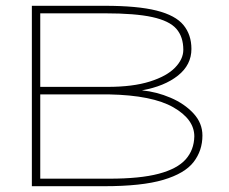

<svg xmlns="http://www.w3.org/2000/svg" viewBox="-20 -643 790 663"><path d="M90 0V-623H341Q455 -623 520.5 -606.5Q586 -590 613.5 -556.5Q641 -523 641 -474Q641 -419 594.5 -382Q548 -345 470 -331Q521 -326 569 -305.5Q617 -285 648 -251.5Q679 -218 679 -175Q679 -123 648.5 -83.5Q618 -44 544 -22Q470 0 339 0ZM119 -343H351Q439 -343 497.5 -361.5Q556 -380 584.5 -409.5Q613 -439 613 -471Q613 -516 589 -543.5Q565 -571 506 -584Q447 -597 342 -597H119ZM119 -26H357Q464 -26 528 -43Q592 -60 621 -92.5Q650 -125 651 -172Q651 -231 578.5 -272.5Q506 -314 357 -317H119Z"/></svg>

Font: Inconsolata ExtraExpanded ExtraLight
Style: Regular
Weight: 200
Width: 8
Monospace: yes
Designer: Raph Levien, Cyreal, Brenton Simpson
Foundry: Raph Levien, Cyreal, Google
Version: Version 3.100; ttfautohint (v1.8.4.7-5d5b)